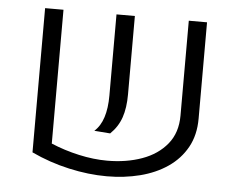

<svg xmlns="http://www.w3.org/2000/svg" viewBox="-46 -625 856 691"><g transform="rotate(5 382.5 -279.5)"><path d="M156.2 -571.3V-87.9Q204.6 -67.4 257.6 -55.7Q310.5 -43.9 359.9 -43.9Q429.2 -43.9 485.6 -64.2Q542 -84.5 575.4 -125.5Q608.9 -166.5 608.9 -228.5V-571.3H674.8V-223.6Q674.8 -163.6 650.1 -119.4Q625.5 -75.2 582.5 -45.9Q539.6 -16.6 483.2 -2.2Q426.8 12.2 363.3 12.2Q296.9 12.2 226.1 -3.7Q155.3 -19.5 89.8 -50.3V-571.3ZM304.7 -147Q326.7 -166.5 337.2 -199.5Q347.7 -232.4 347.7 -277.8V-571.3H414.1V-288.1Q414.1 -239.3 402.1 -204.3Q390.1 -169.4 362.3 -142.6Z"/></g></svg>

Font: Heebo Light
Style: Regular
Weight: 300
Designer: Oded Ezer
Foundry: Ezer Type House
Version: Version 3.100